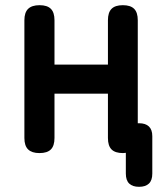

<svg xmlns="http://www.w3.org/2000/svg" viewBox="-20 -580 640 740"><path d="M132 10Q103 10 88.5 -4Q74 -18 74 -48V-502Q74 -532 88.5 -546Q103 -560 132.5 -560Q162 -560 176 -546Q190 -532 190 -502V-331H396V-502Q396 -532 410 -546Q424 -560 453.5 -560Q483 -560 497 -546Q511 -532 511 -502V-105H516Q541 -105 554 -92.5Q567 -80 567 -55V89Q567 115 554 127.5Q541 140 516 140Q491 140 478 127.5Q465 115 465 89V9Q460 10 454 10Q424 10 410 -4Q396 -18 396 -48V-219H190V-48Q190 -18 176 -4Q162 10 132 10Z"/></svg>

Font: Maple Mono SemiBold
Style: Regular
Weight: 600
Monospace: yes
Designer: subframe7536
Version: Version 7.000